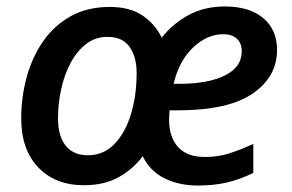

<svg xmlns="http://www.w3.org/2000/svg" viewBox="-20 -571 915 601"><path d="M242.7 8.8Q153.3 8.8 99.9 -46.9Q46.4 -102.5 46.4 -200.2Q46.4 -267.6 63.7 -330.3Q81.1 -393.1 115.5 -442.4Q149.9 -491.7 201.9 -520.5Q253.9 -549.3 323.7 -549.3Q386.2 -549.3 425.5 -522.9Q464.8 -496.6 486.3 -453.1Q521.5 -498 571.3 -524.4Q621.1 -550.8 683.6 -550.8Q760.7 -550.8 804 -514.4Q847.2 -478 847.2 -414.6Q847.2 -330.6 771 -278.1Q694.8 -225.6 534.7 -225.6H510.7Q510.3 -218.3 509.8 -210.7Q509.3 -203.1 509.3 -195.8Q509.3 -141.6 537.6 -110.6Q565.9 -79.6 621.1 -79.6Q661.1 -79.6 695.3 -90.1Q729.5 -100.6 772.9 -120.6V-29.8Q732.4 -9.8 691.4 0Q650.4 9.8 599.1 9.8Q540.5 9.8 494.9 -12.9Q449.2 -35.6 426.8 -82Q395.5 -40.5 350.6 -15.9Q305.7 8.8 242.7 8.8ZM523.4 -308.6H541.5Q630.9 -308.6 683.8 -334.7Q736.8 -360.8 736.8 -411.1Q736.8 -435.1 721.7 -449.5Q706.5 -463.9 678.7 -463.9Q628.9 -463.9 585 -422.9Q541 -381.8 523.4 -308.6ZM254.9 -85Q304.2 -85 338.4 -120.4Q372.6 -155.8 390.1 -214.4Q407.7 -272.9 407.7 -342.8Q407.7 -392.6 385.7 -424.1Q363.8 -455.6 315.9 -455.6Q278.8 -455.6 250 -433.6Q221.2 -411.6 201.4 -374.8Q181.6 -337.9 171.6 -292.5Q161.6 -247.1 161.6 -200.7Q161.6 -144.5 185.8 -114.7Q210 -85 254.9 -85Z"/></svg>

Font: Open Sans SemiBold
Style: Italic
Weight: 600
Italic angle: -12°
Designer: Monotype Design Team
Foundry: Monotype Imaging Inc.
Version: Version 3.003; ttfautohint (v1.8.4)